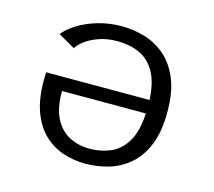

<svg xmlns="http://www.w3.org/2000/svg" viewBox="-103 -831 1080 969"><g transform="rotate(15 437.5 -347.0)"><path d="M420.5 12Q357.5 12 301.2 -7Q245 -26 201.8 -67.5Q158.5 -109 133.5 -176.2Q108.5 -243.5 108.5 -340Q108.5 -347.5 109 -361.2Q109.5 -375 110 -382.5H650Q645 -475.5 614 -528.8Q583 -582 532.8 -604.5Q482.5 -627 419.5 -627.5Q364.5 -627.5 321.8 -612.5Q279 -597.5 251 -576.2Q223 -555 213 -536L125 -586.5Q149 -617 193 -644.2Q237 -671.5 295.2 -688.8Q353.5 -706 421 -706Q481.5 -706 540.5 -688.2Q599.5 -670.5 647.2 -629.5Q695 -588.5 723.8 -519.2Q752.5 -450 752.5 -346.5Q752.5 -243 724 -173.8Q695.5 -104.5 647.5 -63.8Q599.5 -23 540.5 -5.5Q481.5 12 420.5 12ZM420.5 -66.5Q477 -66.5 527.2 -87.2Q577.5 -108 610.8 -161.2Q644 -214.5 649.5 -312H211.5V-306Q211.5 -220 239.8 -167.2Q268 -114.5 315.5 -90.5Q363 -66.5 420.5 -66.5Z"/></g></svg>

Font: Trispace SemiExpanded
Style: Regular
Weight: 400
Width: 6
Designer: Tyler Finck
Foundry: Etcetera Type Company
Version: Version 1.210; ttfautohint (v1.8.3)